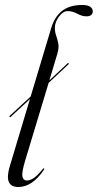

<svg xmlns="http://www.w3.org/2000/svg" viewBox="-20 -742 392 770"><path d="M18.5 -273Q16.5 -275.5 19 -277.5L103 -355L185.5 -630Q199 -675 229.2 -698.5Q259.5 -722 309 -722Q332 -722 342 -714.8Q352 -707.5 352 -697.5Q352 -676.5 326.5 -676.5Q309 -676.5 289.8 -687Q270.5 -697.5 251.5 -697.5Q233 -697.5 216.5 -675.5Q200 -653.5 200 -629.5Q200 -614 205.2 -599.2Q210.5 -584.5 213.8 -567.2Q217 -550 210 -526.5L178 -419.5L251 -488Q254 -490.5 255.5 -488.5Q257 -486 255 -484.5L175 -409.5L80.5 -96.5Q66.5 -49.5 70 -33.8Q73.5 -18 88 -18Q99.5 -18 114.2 -27.2Q129 -36.5 151 -63.5Q154 -68 156.5 -67Q158.5 -65.5 155.5 -60Q109 8 53.5 8Q-5.5 8 19 -74.5L100 -344.5L22.5 -273Q20 -271 18.5 -273Z"/></svg>

Font: Fraunces 144pt S000 Light
Style: Italic
Weight: 300
Italic angle: -16°
Version: Version 1.000; ttfautohint (v1.8.3)